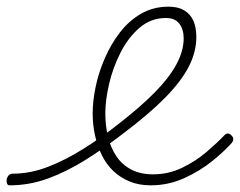

<svg xmlns="http://www.w3.org/2000/svg" viewBox="-213 -539 720 576"><path d="M239 17Q204 17 176 5.5Q148 -6 127 -26Q106 -46 92.5 -73.5Q79 -101 72 -133Q65 -165 65 -199Q65 -236 74 -279Q83 -322 101.5 -364.5Q120 -407 147 -442Q174 -477 210.5 -498Q247 -519 293 -519Q321 -519 339.5 -508Q358 -497 367 -477Q376 -457 376 -428Q376 -383 353 -338.5Q330 -294 281.5 -245Q233 -196 156 -138Q99 -94 43 -59Q-13 -24 -69 -3.5Q-125 17 -184 17Q-190 17 -192 11.5Q-194 6 -193 -0.5Q-192 -7 -187.5 -12.5Q-183 -18 -174 -18Q-122 -18 -69 -38.5Q-16 -59 38 -93Q92 -127 145 -169Q208 -218 251 -261.5Q294 -305 316 -345.5Q338 -386 338 -424Q338 -451 325 -468Q312 -485 285 -485Q240 -485 206 -456Q172 -427 149 -382Q126 -337 114.5 -288Q103 -239 103 -199Q103 -162 111 -129Q119 -96 136 -70.5Q153 -45 180.5 -30.5Q208 -16 246 -16Q293 -16 334 -36Q375 -56 407 -83.5Q439 -111 458 -131Q464 -138 469.5 -138.5Q475 -139 480 -134Q485 -130 486.5 -124.5Q488 -119 483 -111Q461 -86 424 -56Q387 -26 339.5 -4.5Q292 17 239 17Z"/></svg>

Font: Playwrite US Trad Thin
Style: Regular
Weight: 250
Designer: Veronika Burian, José Scaglione
Foundry: TypeTogether
Version: Version 1.003